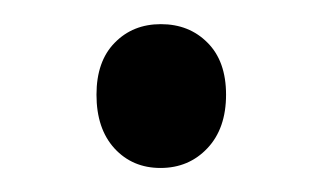

<svg xmlns="http://www.w3.org/2000/svg" viewBox="-20 -130 267 159"><path d="M112.9 9.1Q89.7 9.1 74.8 -7.1Q59.9 -23.4 59.9 -51.6Q59.9 -79.3 75 -94.6Q90 -110 113.2 -110Q136.7 -110 151.9 -94.6Q167.2 -79.3 167.2 -51.6Q167.2 -23.6 151.8 -7.3Q136.4 9.1 112.9 9.1Z"/></svg>

Font: Yaldevi ExtraLight
Style: Regular
Weight: 200
Designer: Sol Matas, Rajitha Manaperi, Kosala Senevirathne
Foundry: Mooniak
Version: Version 1.100